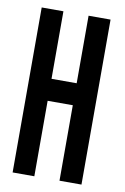

<svg xmlns="http://www.w3.org/2000/svg" viewBox="-75 -669 463 714"><g transform="rotate(10 156.5 -311.5)"><path d="M24 0H106V-285H201V0H284V-623H201V-368H106V-623H24Z"/></g></svg>

Font: Inconsolata ExtraCondensed
Style: Bold
Weight: 700
Width: 2
Monospace: yes
Designer: Raph Levien, Cyreal, Brenton Simpson
Foundry: Raph Levien, Cyreal, Google
Version: Version 3.100